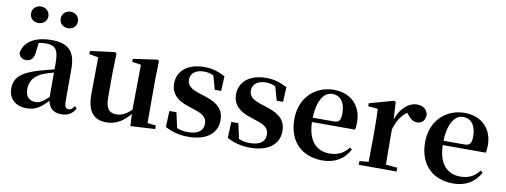

<svg xmlns="http://www.w3.org/2000/svg" viewBox="-65 -1154 4013 1524"><g transform="rotate(10 1942.0 -392.0)"><path d="M164 -667C200 -667 234 -691 234 -733C234 -774 200 -800 164 -800C127 -800 94 -774 94 -733C94 -691 127 -667 164 -667ZM403 -667C440 -667 472 -691 472 -733C472 -774 440 -800 403 -800C366 -800 333 -774 333 -733C333 -691 366 -667 403 -667ZM466 15C522 15 558 -5 582 -53L565 -67C547 -41 535 -34 520 -34C498 -34 486 -48 486 -95V-356C486 -494 428 -552 295 -552C154 -552 72 -496 59 -406C67 -376 89 -360 120 -360C154 -360 182 -382 186 -439L195 -512C215 -516 232 -518 250 -518C327 -518 355 -488 355 -381V-327L245 -298C93 -255 43 -204 43 -118C43 -34 103 16 187 16C263 16 304 -16 358 -74C371 -18 405 15 466 15ZM355 -104C306 -57 277 -45 250 -45C201 -45 169 -75 169 -136C169 -203 206 -248 277 -277C297 -284 325 -293 355 -301Z M1026 12 1224 1V-28L1156 -35V-389L1160 -535L1149 -545L952 -517V-493L1024 -482L1020 -120C985 -83 944 -60 900 -60C845 -60 813 -89 813 -178V-389L818 -535L806 -545L606 -520V-494L680 -481L677 -188C676 -37 735 16 834 16C911 16 973 -25 1021 -86Z M1492 16C1639 16 1723 -52 1723 -158C1723 -236 1680 -288 1576 -321L1520 -339C1443 -363 1420 -392 1420 -432C1420 -483 1460 -516 1527 -516C1557 -516 1580 -510 1605 -498L1636 -388H1687L1693 -507C1637 -536 1589 -552 1524 -552C1386 -552 1309 -480 1309 -382C1309 -301 1362 -251 1449 -224L1505 -205C1585 -181 1606 -151 1606 -107C1606 -51 1563 -20 1483 -20C1448 -20 1421 -26 1394 -37L1367 -160H1310L1305 -30C1362 0 1419 16 1492 16Z M1991 16C2138 16 2222 -52 2222 -158C2222 -236 2179 -288 2075 -321L2019 -339C1942 -363 1919 -392 1919 -432C1919 -483 1959 -516 2026 -516C2056 -516 2079 -510 2104 -498L2135 -388H2186L2192 -507C2136 -536 2088 -552 2023 -552C1885 -552 1808 -480 1808 -382C1808 -301 1861 -251 1948 -224L2004 -205C2084 -181 2105 -151 2105 -107C2105 -51 2062 -20 1982 -20C1947 -20 1920 -26 1893 -37L1866 -160H1809L1804 -30C1861 0 1918 16 1991 16Z M2574 16C2673 16 2748 -29 2790 -110L2772 -123C2737 -76 2690 -48 2619 -48C2519 -48 2444 -113 2440 -270H2787C2791 -288 2793 -306 2793 -331C2793 -455 2714 -552 2567 -552C2425 -552 2298 -449 2298 -269C2298 -84 2412 16 2574 16ZM2440 -305C2445 -452 2498 -518 2562 -518C2626 -518 2666 -468 2666 -380C2666 -326 2654 -305 2611 -305Z M2936 0H3170V-30L3077 -39L3075 -235V-323C3098 -398 3128 -443 3172 -473L3180 -464C3205 -432 3227 -412 3260 -412C3305 -412 3325 -442 3327 -485C3317 -534 3280 -552 3236 -552C3174 -552 3107 -498 3075 -403L3067 -542L3054 -550L2858 -495V-471L2936 -464C2939 -415 2940 -377 2940 -310V-235C2940 -180 2939 -95 2938 -37L2865 -30V0Z M3628 16C3727 16 3802 -29 3844 -110L3826 -123C3791 -76 3744 -48 3673 -48C3573 -48 3498 -113 3494 -270H3841C3845 -288 3847 -306 3847 -331C3847 -455 3768 -552 3621 -552C3479 -552 3352 -449 3352 -269C3352 -84 3466 16 3628 16ZM3494 -305C3499 -452 3552 -518 3616 -518C3680 -518 3720 -468 3720 -380C3720 -326 3708 -305 3665 -305Z"/></g></svg>

Font: Noto Serif CJK KR
Style: Bold
Weight: 700
Designer: Ryoko NISHIZUKA 西塚涼子 (kana & ideographs); Frank Grießhammer (Latin, Greek & Cyrillic); Wenlong ZHANG 张文龙 (bopomofo); San
Foundry: Adobe
Version: Version 2.001;hotconv 1.1.0;makeotfexe 2.6.0